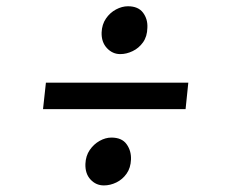

<svg xmlns="http://www.w3.org/2000/svg" viewBox="-20 -620 709 598"><path d="M123 -362.5H566.5L558 -280H114ZM246 -109.5Q247 -134.5 259.5 -152.8Q272 -171 290.2 -181.2Q308.5 -191.5 327 -191.5Q359.5 -191.5 374.2 -171Q389 -150.5 388 -123.5Q387 -97 374.2 -79Q361.5 -61 342.5 -51.8Q323.5 -42.5 303.5 -42.5Q279 -42.5 262 -60.8Q245 -79 246 -109.5ZM354.5 -451.5Q330.5 -451.5 313 -470.2Q295.5 -489 296.5 -519Q297.5 -544 310 -562.2Q322.5 -580.5 341.2 -590.5Q360 -600.5 378.5 -600.5Q410.5 -600.5 425.5 -580.5Q440.5 -560.5 439 -533.5Q438.5 -506.5 425.5 -488.2Q412.5 -470 393.2 -460.8Q374 -451.5 354.5 -451.5Z"/></svg>

Font: Merriweather SemiBold
Style: Italic
Weight: 600
Italic angle: -7.8°
Version: Version 2.101